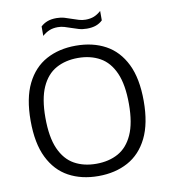

<svg xmlns="http://www.w3.org/2000/svg" viewBox="-98 -1007 971 1101"><g transform="rotate(-10 387.0 -457.0)"><path d="M386.5 9.5Q288 9.5 214 -30.8Q140 -71 98.8 -154.8Q57.5 -238.5 57.5 -370Q57.5 -501.5 99 -585.2Q140.5 -669 214.5 -709.2Q288.5 -749.5 386.5 -749.5Q485.5 -749.5 559.5 -709.2Q633.5 -669 674.8 -585Q716 -501 716 -370Q716 -239 674.5 -155Q633 -71 558.8 -30.8Q484.5 9.5 386.5 9.5ZM386.5 -62Q460 -62 514.5 -92.2Q569 -122.5 599.2 -189.8Q629.5 -257 629.5 -367.5Q629.5 -480.5 599.2 -548.8Q569 -617 514.2 -647.5Q459.5 -678 386.5 -678Q314 -678 259.2 -647.8Q204.5 -617.5 174.2 -550.2Q144 -483 144 -372.5Q144 -259.5 174.2 -191.2Q204.5 -123 259 -92.5Q313.5 -62 386.5 -62ZM467.5 -834.5Q442.5 -834.5 420.8 -840.8Q399 -847 378.5 -854.5Q360 -861 341.8 -866.5Q323.5 -872 304 -872Q275.5 -872 254.5 -863.2Q233.5 -854.5 213.5 -837V-892Q230.5 -908 252.5 -916.2Q274.5 -924.5 305.5 -924.5Q330.5 -924.5 352.2 -918Q374 -911.5 394.5 -904Q413 -897.5 431.2 -892Q449.5 -886.5 469 -886.5Q497.5 -886.5 518.5 -895Q539.5 -903.5 559.5 -921.5V-866.5Q543 -850.5 520.8 -842.5Q498.5 -834.5 467.5 -834.5Z"/></g></svg>

Font: Encode Sans SC SemiExpanded
Style: Regular
Weight: 400
Width: 6
Designer: Multiple Designers
Foundry: Impallari Type
Version: Version 3.002